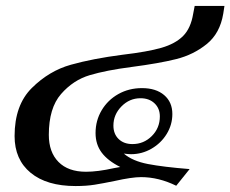

<svg xmlns="http://www.w3.org/2000/svg" viewBox="-20 -615 774 645"><path d="M734 -595 730 -569Q719 -503 674.5 -467Q630 -431 572 -416.5Q514 -402 422 -390Q337 -379 281.5 -362.5Q226 -346 185 -299Q144 -252 144 -162Q144 -104 176.5 -71Q209 -38 269 -38Q308 -38 362 -50L384 -54Q342 -75 321.5 -102.5Q301 -130 301 -168Q301 -210 321.5 -244.5Q342 -279 377.5 -299Q413 -319 457 -319Q504 -319 531.5 -295.5Q559 -272 559 -232Q559 -196 540 -165Q521 -134 489 -115.5Q457 -97 420 -97Q412 -97 396 -99Q425 -74 477 -64Q529 -54 617 -47L572 9Q513 -20 454 -20Q423 -20 365 -7Q326 1 298 5.5Q270 10 234 10Q137 10 83 -34.5Q29 -79 29 -158Q29 -262 87 -319.5Q145 -377 218 -397.5Q291 -418 391 -431Q476 -441 522.5 -454.5Q569 -468 595 -494Q621 -520 629 -569L634 -595ZM361 -193Q361 -165 378.5 -148Q396 -131 425 -131Q463 -131 490 -158Q517 -185 517 -224Q517 -251 499 -268Q481 -285 452 -285Q415 -285 388 -257.5Q361 -230 361 -193Z"/></svg>

Font: Fahkwang Medium
Style: Italic
Weight: 500
Italic angle: -10°
Version: Version 1.000; ttfautohint (v1.6)